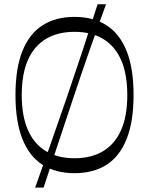

<svg xmlns="http://www.w3.org/2000/svg" viewBox="-20 -794 696 897"><path d="M328.1 15.1Q239.7 15.1 178.2 -24.4Q116.7 -64 84.5 -145.2Q52.3 -226.4 52.3 -350Q52.3 -474.6 84.6 -555.3Q116.9 -636 178.3 -675.6Q239.7 -715.1 328.1 -715.1Q416.6 -715.1 478 -675.6Q539.4 -636 571.7 -555.3Q604 -474.6 604 -350Q604 -226.4 571.8 -145.2Q539.6 -64 478.1 -24.4Q416.7 15.1 328.1 15.1ZM328.1 -54.7Q406.1 -54.7 461.1 -87.4Q516.1 -120.1 545.4 -185.6Q574.7 -251 574.7 -350Q574.7 -449.1 545.4 -514.5Q516.1 -579.9 461.1 -612.6Q406.1 -645.3 328.1 -645.3Q250.3 -645.3 195.2 -612.6Q140.1 -579.9 110.9 -514.5Q81.6 -449.1 81.6 -350Q81.6 -251 110.9 -185.6Q140.1 -120.1 195.2 -87.4Q250.3 -54.7 328.1 -54.7ZM144.1 82.6Q180.6 -19.4 218.7 -127.6Q256.9 -235.9 294.5 -345.7Q332.1 -455.6 367.9 -563.8Q403.6 -672 435.9 -774H475.3Q437.9 -672 400.1 -563.8Q362.3 -455.6 325.6 -345.7Q288.9 -235.9 252.9 -127.6Q216.9 -19.4 183.6 82.6Z"/></svg>

Font: Ojuju ExtraLight
Style: Regular
Weight: 200
Designer: Chisaokwu Joboson, Mirko Velimirovic
Foundry: Udi Foundry
Version: Version 1.000